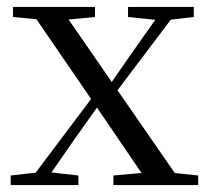

<svg xmlns="http://www.w3.org/2000/svg" viewBox="-20 -536 604 556"><path d="M11 0V-27.8L98.4 -37.8H118.2L207.1 -27.8V0ZM56.2 0 269.9 -284.1 291.1 -264.1H289L195.4 -132.5L103.6 0ZM308.4 0V-27.8L428.6 -38.6H450.7L553.9 -27.8V0ZM295.2 -241.4 275.4 -262.6H278.5L366.9 -389.8L456.1 -516H502.4ZM413.7 0 252.9 -236.1 61 -516H153.4L310.5 -288.7L510.3 0ZM17.6 -486.8V-516H255.1V-486.8L152.8 -477.1H117.9ZM350.8 -486.8V-516H541.2V-486.8L459.9 -477.4H441.1Z"/></svg>

Font: Noto Serif TC
Style: Regular
Weight: 200
Designer: Ryoko NISHIZUKA 西塚涼子 (kana & ideographs); Frank Grießhammer (Latin, Greek & Cyrillic); Wenlong ZHANG 张文龙 (bopomofo); San
Foundry: Adobe
Version: Version 2.001;hotconv 1.1.0;makeotfexe 2.6.0